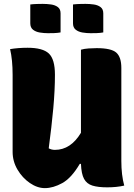

<svg xmlns="http://www.w3.org/2000/svg" viewBox="-20 -956 690 989"><path d="M211 13Q172 13 133.5 -13.5Q95 -40 70 -82.5Q45 -125 45 -174V-570Q45 -648 32 -703Q74 -710 122 -710Q200 -710 231.5 -680.5Q263 -651 263 -571Q263 -491 254.5 -398Q246 -305 231 -192Q245 -184 263 -184Q344 -184 397 -272V-700Q414 -705 436.5 -706.5Q459 -708 478 -708Q553 -708 579 -685Q605 -662 605 -606V-127Q605 -54 620 0Q581 9 532 9Q485 9 456 0Q427 -9 413 -34.5Q399 -60 397 -112H391Q348 -39 301 -13Q254 13 211 13ZM136 -933Q152 -935 169.5 -935.5Q187 -936 200 -936Q222 -936 243 -933Q264 -930 278 -919.5Q292 -909 292 -887V-789Q276 -786 258.5 -785.5Q241 -785 227 -785Q206 -785 185 -788.5Q164 -792 150 -803Q136 -814 136 -836ZM356 -933Q372 -935 389.5 -935.5Q407 -936 420 -936Q442 -936 463 -933Q484 -930 498 -919.5Q512 -909 512 -887V-789Q496 -786 478.5 -785.5Q461 -785 447 -785Q426 -785 405 -788.5Q384 -792 370 -803Q356 -814 356 -836Z"/></svg>

Font: Recursive Sn Csl St Blk
Style: Regular
Weight: 900
Version: Version 1.079;hotconv 1.0.112;makeotfexe 2.5.65598; ttfautoh